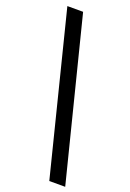

<svg xmlns="http://www.w3.org/2000/svg" viewBox="-183 -868 753 1111"><g transform="rotate(20 193.5 -312.5)"><path d="M276 181 28 -806H125L374 181Z"/></g></svg>

Font: Noto Sans JP Thin
Style: Bold
Weight: 700
Version: Version 2.004-H2;hotconv 1.0.118;makeotfexe 2.5.65603